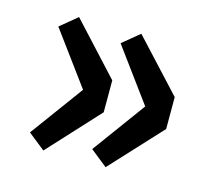

<svg xmlns="http://www.w3.org/2000/svg" viewBox="-72 -590 673 609"><g transform="rotate(15 264.5 -286.0)"><path d="M117.1 -67 61.3 -111.5 189 -285.6 61.3 -459.2 117.1 -505.2 270.7 -338.5V-233.7ZM321.5 -67 265.7 -111.5 393.1 -285.6 265.7 -459.2 321.5 -505.2 475.8 -338.5V-233.7Z"/></g></svg>

Font: Noto Sans SC Thin
Style: Regular
Weight: 100
Designer: Ryoko NISHIZUKA 西塚涼子 (kana, bopomofo & ideographs); Paul D. Hunt (Latin, Greek & Cyrillic); Sandoll Communications 산돌커뮤니
Foundry: Adobe
Version: Version 2.004-H2;hotconv 1.0.118;makeotfexe 2.5.65603